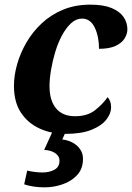

<svg xmlns="http://www.w3.org/2000/svg" viewBox="-20 -566 568 826"><path d="M261 10Q200.9 10 150.5 -13Q100.1 -36 70 -81.5Q40 -127 40 -197Q40 -241 53.7 -289.5Q67.5 -338 93.9 -383.5Q120.3 -429 159.9 -466Q199.5 -503 251.8 -524.5Q304 -546 369 -546Q425 -546 460 -531.5Q495 -517 511.5 -493Q528 -469 528 -440Q528 -420 516 -400.5Q504 -381 477 -368.5Q450 -356 406 -356Q406 -409 387.5 -447.5Q369 -486 333 -486Q307.3 -486 285.5 -465.8Q263.8 -445.6 246.5 -413.3Q229.2 -380.9 217.5 -341.9Q205.9 -303 199.4 -264.5Q193 -226 193 -195.3Q193 -134 221 -100Q249 -66 303 -66Q356 -66 389 -92Q422 -118 443 -148Q449 -142 453.5 -130.5Q458 -119 458 -104Q458 -78 437.5 -51.5Q417 -25 373.4 -7.5Q329.8 10 261 10ZM172 240Q147 240 124 236.5Q101 233 84 227L97 168Q114 172 131.5 174Q149 176 162 176Q193 176 214.5 164Q236 152 236 125Q236 105 217 92.5Q198 80 170 79L210 -9H267L248 34Q288 39 312.5 62Q337 85 337 117Q337 160 312 187Q287 214 249 227Q211 240 172 240Z"/></svg>

Font: Noto Serif
Style: Italic
Weight: 400
Italic angle: -12°
Designer: Monotype Design Team
Foundry: Monotype Imaging Inc.
Version: Version 2.013